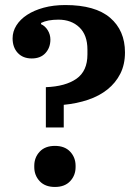

<svg xmlns="http://www.w3.org/2000/svg" viewBox="-20 -730 551 762"><path d="M162 -384Q240 -387 283.5 -417.5Q327 -448 327 -514V-533Q327 -591 295 -621.5Q263 -652 212 -652Q169 -652 143 -639V-634Q159 -627 169.5 -610Q180 -593 180 -573Q180 -541 160.5 -519.5Q141 -498 106 -498Q71 -498 50.5 -520Q30 -542 30 -578Q30 -605 45 -629Q60 -653 87.5 -671Q115 -689 153.5 -699.5Q192 -710 239 -710Q358 -710 417 -659.5Q476 -609 476 -522Q476 -474 457.5 -437.5Q439 -401 406.5 -375Q374 -349 329.5 -334Q285 -319 233 -314V-224H162ZM198 12Q159 12 137.5 -11Q116 -34 116 -67V-72Q116 -105 137.5 -128Q159 -151 198 -151Q237 -151 258.5 -128Q280 -105 280 -72V-67Q280 -34 258.5 -11Q237 12 198 12Z"/></svg>

Font: IBM Plex Serif SmBld
Style: Regular
Weight: 600
Designer: Mike Abbink, Paul van der Laan, Pieter van Rosmalen
Foundry: Bold Monday
Version: Version 3.001